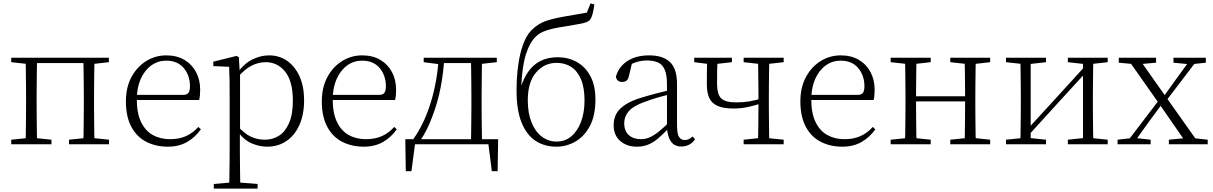

<svg xmlns="http://www.w3.org/2000/svg" viewBox="-20 -847 7119 1127"><path d="M130 0Q131 -24 131.5 -64.5Q132 -105 132.5 -148.5Q133 -192 133 -226V-283Q133 -316 132.5 -359.5Q132 -403 131.5 -443.5Q131 -484 130 -508H198Q197 -484 196.5 -443.5Q196 -403 195.5 -359.5Q195 -316 195 -283V-226Q195 -192 195.5 -148.5Q196 -105 196.5 -64.5Q197 -24 198 0ZM469 0Q470 -24 470.5 -64.5Q471 -105 471.5 -148.5Q472 -192 472 -226V-283Q472 -316 471.5 -359.5Q471 -403 470.5 -443.5Q470 -484 469 -508H535Q534 -484 533.5 -443.5Q533 -403 532.5 -359.5Q532 -316 532 -283V-226Q532 -192 532.5 -148.5Q533 -105 533.5 -64.5Q534 -24 535 0ZM46 0V-27L155 -38H175L282 -27V0ZM385 0V-27L493 -38H514L620 -27V0ZM46 -482V-508H163V-470H155ZM502 -470V-508H619V-482L514 -470ZM163 -477V-508H502V-477Z M965 14Q894 14 838 -15Q782 -44 750.5 -103.5Q719 -163 719 -252Q719 -334 751.5 -394.5Q784 -455 838 -488.5Q892 -522 956 -522Q1018 -522 1062.5 -495.5Q1107 -469 1131 -423.5Q1155 -378 1155 -320Q1155 -283 1149 -260H749V-290H1054Q1078 -290 1086.5 -302.5Q1095 -315 1095 -341Q1095 -404 1058.5 -447.5Q1022 -491 955 -491Q907 -491 868 -463Q829 -435 806 -383.5Q783 -332 783 -263Q783 -183 808 -131Q833 -79 877 -54.5Q921 -30 978 -30Q1031 -30 1071.5 -48Q1112 -66 1144 -102L1159 -88Q1126 -41 1078 -13.5Q1030 14 965 14Z M1235 260V233L1347 223H1368L1492 233V260ZM1325 260Q1326 229 1326.5 189.5Q1327 150 1327.5 108.5Q1328 67 1328 32V-278Q1328 -330 1327.5 -374Q1327 -418 1325 -455L1232 -459V-485L1369 -519L1382 -511L1387 -425L1389 -420V-80L1388 -71V32Q1388 66 1388.5 107.5Q1389 149 1389.5 189Q1390 229 1391 260ZM1548 14Q1505 14 1459.5 -4.5Q1414 -23 1375 -75H1362L1374 -108Q1415 -62 1453 -44.5Q1491 -27 1535 -27Q1580 -27 1617 -50Q1654 -73 1676.5 -124Q1699 -175 1699 -257Q1699 -369 1654.5 -425.5Q1610 -482 1539 -482Q1499 -482 1458.5 -462.5Q1418 -443 1371 -389L1362 -420H1374Q1414 -475 1462.5 -498.5Q1511 -522 1559 -522Q1620 -522 1666 -489.5Q1712 -457 1738.5 -398Q1765 -339 1765 -259Q1765 -175 1737.5 -113.5Q1710 -52 1661 -19Q1612 14 1548 14Z M2115 14Q2044 14 1988 -15Q1932 -44 1900.5 -103.5Q1869 -163 1869 -252Q1869 -334 1901.5 -394.5Q1934 -455 1988 -488.5Q2042 -522 2106 -522Q2168 -522 2212.5 -495.5Q2257 -469 2281 -423.5Q2305 -378 2305 -320Q2305 -283 2299 -260H1899V-290H2204Q2228 -290 2236.5 -302.5Q2245 -315 2245 -341Q2245 -404 2208.5 -447.5Q2172 -491 2105 -491Q2057 -491 2018 -463Q1979 -435 1956 -383.5Q1933 -332 1933 -263Q1933 -183 1958 -131Q1983 -79 2027 -54.5Q2071 -30 2128 -30Q2181 -30 2221.5 -48Q2262 -66 2294 -102L2309 -88Q2276 -41 2228 -13.5Q2180 14 2115 14Z M2871 0H2393L2419 -23L2395 158H2362L2359 -30H2904L2901 158H2867L2844 -23ZM2744 0Q2745 -24 2745.5 -64.5Q2746 -105 2746.5 -148.5Q2747 -192 2747 -226V-283Q2747 -316 2746.5 -359.5Q2746 -403 2745.5 -443.5Q2745 -484 2744 -508H2810Q2809 -484 2808.5 -443.5Q2808 -403 2807.5 -359.5Q2807 -316 2807 -283V-226Q2807 -192 2807.5 -148.5Q2808 -105 2808.5 -64.5Q2809 -24 2810 0ZM2467 -482V-508H2569V-470H2559ZM2777 -470V-508H2896V-482L2788 -470ZM2406 -30Q2471 -122 2509 -247Q2547 -372 2555 -508H2588Q2583 -419 2566 -331.5Q2549 -244 2518 -164Q2504 -125 2485.5 -88Q2467 -51 2444 -18V-6ZM2569 -477V-508H2779V-477Z M3247 14Q3175 14 3122.5 -21Q3070 -56 3041 -129Q3012 -202 3012 -316Q3012 -440 3035 -534.5Q3058 -629 3102 -672Q3139 -708 3182 -723Q3225 -738 3287 -749Q3322 -756 3358.5 -761.5Q3395 -767 3425 -773L3446 -827L3469 -821Q3464 -787 3458 -764Q3452 -741 3441 -728Q3427 -715 3387.5 -707.5Q3348 -700 3298 -692Q3256 -686 3224 -678.5Q3192 -671 3168.5 -661Q3145 -651 3127 -634Q3090 -600 3067 -528Q3044 -456 3039 -327L3035 -329Q3052 -385 3080.5 -426Q3109 -467 3152 -489Q3195 -511 3254 -511Q3315 -511 3365 -483.5Q3415 -456 3445 -401Q3475 -346 3475 -264Q3475 -168 3442 -106.5Q3409 -45 3356.5 -15.5Q3304 14 3247 14ZM3247 -16Q3296 -16 3332.5 -46Q3369 -76 3390 -130.5Q3411 -185 3411 -257Q3411 -332 3390.5 -381Q3370 -430 3333 -454Q3296 -478 3247 -478Q3175 -478 3126.5 -421.5Q3078 -365 3078 -258Q3078 -183 3100 -128.5Q3122 -74 3160.5 -45Q3199 -16 3247 -16Z M3718 14Q3660 14 3621 -19Q3582 -52 3582 -114Q3582 -151 3598.5 -180.5Q3615 -210 3652.5 -234Q3690 -258 3752 -276Q3795 -289 3839.5 -300.5Q3884 -312 3924 -321V-297Q3884 -287 3842.5 -275Q3801 -263 3764 -249Q3697 -225 3670.5 -194Q3644 -163 3644 -125Q3644 -78 3671 -54Q3698 -30 3742 -30Q3767 -30 3790.5 -39.5Q3814 -49 3843.5 -72Q3873 -95 3913 -134L3919 -89H3900Q3868 -55 3840 -32Q3812 -9 3783 2.5Q3754 14 3718 14ZM3980 13Q3938 13 3917.5 -17.5Q3897 -48 3895 -102V-106V-350Q3895 -407 3882 -437.5Q3869 -468 3843 -480Q3817 -492 3777 -492Q3747 -492 3717 -483Q3687 -474 3655 -454L3691 -482L3672 -402Q3668 -382 3658 -374Q3648 -366 3632 -366Q3601 -366 3595 -397Q3612 -456 3663 -489Q3714 -522 3790 -522Q3872 -522 3913 -482.5Q3954 -443 3954 -354V-113Q3954 -61 3966 -43Q3978 -25 4000 -25Q4013 -25 4023 -30Q4033 -35 4045 -46L4060 -30Q4045 -8 4024.5 2.5Q4004 13 3980 13Z M4286 -210Q4226 -210 4191.5 -225.5Q4157 -241 4143 -272.5Q4129 -304 4129 -352Q4129 -393 4129.5 -431.5Q4130 -470 4131 -508H4192Q4190 -468 4189.5 -433Q4189 -398 4189 -356Q4189 -294 4213 -270Q4237 -246 4301 -246Q4343 -246 4379 -252Q4415 -258 4459 -272V-244Q4413 -228 4371 -219Q4329 -210 4286 -210ZM4429 0Q4430 -24 4430.5 -64.5Q4431 -105 4431.5 -150.5Q4432 -196 4432 -233V-283Q4432 -316 4431.5 -359.5Q4431 -403 4430.5 -443.5Q4430 -484 4429 -508H4496Q4495 -484 4494.5 -443.5Q4494 -403 4493.5 -359.5Q4493 -316 4493 -283V-226Q4493 -192 4493.5 -148.5Q4494 -105 4494.5 -64.5Q4495 -24 4496 0ZM4055 -482V-508H4276V-482L4171 -470H4150ZM4345 0V-27L4451 -38H4471L4580 -27V0ZM4345 -482V-508H4580V-482L4473 -470H4453Z M4924 14Q4853 14 4797 -15Q4741 -44 4709.5 -103.5Q4678 -163 4678 -252Q4678 -334 4710.5 -394.5Q4743 -455 4797 -488.5Q4851 -522 4915 -522Q4977 -522 5021.5 -495.5Q5066 -469 5090 -423.5Q5114 -378 5114 -320Q5114 -283 5108 -260H4708V-290H5013Q5037 -290 5045.5 -302.5Q5054 -315 5054 -341Q5054 -404 5017.5 -447.5Q4981 -491 4914 -491Q4866 -491 4827 -463Q4788 -435 4765 -383.5Q4742 -332 4742 -263Q4742 -183 4767 -131Q4792 -79 4836 -54.5Q4880 -30 4937 -30Q4990 -30 5030.5 -48Q5071 -66 5103 -102L5118 -88Q5085 -41 5037 -13.5Q4989 14 4924 14Z M5292 0Q5293 -24 5293.5 -64.5Q5294 -105 5294.5 -148.5Q5295 -192 5295 -226V-283Q5295 -316 5294.5 -359.5Q5294 -403 5293.5 -443.5Q5293 -484 5292 -508H5360Q5359 -484 5358.5 -443Q5358 -402 5357.5 -357Q5357 -312 5357 -275V-256Q5357 -207 5357.5 -157Q5358 -107 5358.5 -65.5Q5359 -24 5360 0ZM5641 0Q5643 -24 5643.5 -65.5Q5644 -107 5644.5 -157Q5645 -207 5645 -256V-275Q5645 -312 5644.5 -357Q5644 -402 5643.5 -443Q5643 -484 5641 -508H5708Q5707 -484 5706.5 -443.5Q5706 -403 5705.5 -359.5Q5705 -316 5705 -283V-226Q5705 -192 5705.5 -148.5Q5706 -105 5706.5 -64.5Q5707 -24 5708 0ZM5208 0V-27L5317 -38H5337L5443 -27V0ZM5208 -482V-508H5443V-482L5337 -470H5317ZM5558 0V-27L5666 -38H5687L5792 -27V0ZM5558 -482V-508H5792V-482L5687 -470H5666ZM5325 -252V-282H5675V-252Z M5885 0V-27L5993 -38H6014L6120 -27V0ZM6248 0V-27L6353 -38H6374L6482 -27V0ZM5969 0Q5970 -24 5970.5 -64.5Q5971 -105 5971.5 -148.5Q5972 -192 5972 -226V-283Q5972 -316 5971.5 -359.5Q5971 -403 5970.5 -443.5Q5970 -484 5969 -508H6030V0ZM6010 -45 5980 -61H5986L6170 -262L6355 -465L6383 -447H6377L6193 -246ZM6337 0V-508H6398Q6397 -484 6396.5 -443.5Q6396 -403 6395.5 -359.5Q6395 -316 6395 -283V-226Q6395 -192 6395.5 -148.5Q6396 -105 6396.5 -64.5Q6397 -24 6398 0ZM5885 -482V-508H6120V-482L6015 -470H5994ZM6248 -482V-508H6482V-482L6375 -470H6354Z M6540 0V-27L6627 -37H6643L6734 -27V0ZM6585 0 6793 -273 6814 -253H6813L6720 -127L6629 0ZM6841 0V-27L6954 -38H6970L7069 -27V0ZM6815 -242 6796 -263H6798L6886 -386L6975 -508H7018ZM6949 0 6784 -238 6594 -508H6662L6824 -278L7021 0ZM6547 -479V-508H6766V-479L6666 -470H6644ZM6868 -479V-508H7058V-479L6975 -470H6960Z"/></svg>

Font: Early Summer Mincho VF
Style: Regular
Weight: 250
Designer: GuiWonder
Version: Version 1.002